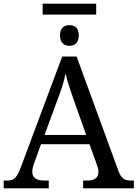

<svg xmlns="http://www.w3.org/2000/svg" viewBox="-20 -1020 745 1040"><path d="M164.1 -133.8 202.1 -238.8H464.8L504.9 -127C510.3 -111.8 513.2 -101.1 513.2 -89.8C513.2 -58.1 493.2 -42 453.1 -42H430.2V0H705.1V-42H691.9C651.9 -42 636.7 -53.7 621.1 -95.2L395 -713.9H316.9L95.2 -120.1C70.3 -55.7 57.6 -42 19 -42H0V0H244.1V-42H221.2C176.3 -42 154.8 -57.1 154.8 -90.8C154.8 -102.1 158.2 -118.2 164.1 -133.8ZM210.9 -940.9H501V-1000H210.9ZM221.2 -289.1 289.1 -473.1C311 -531.7 326.2 -574.7 335 -622.1C346.2 -573.7 363.8 -522.9 384.8 -463.9L446.8 -289.1ZM305.2 -828.1C305.2 -787.6 326.7 -772 356 -772C383.8 -772 406.7 -787.6 406.7 -828.1C406.7 -865.2 389.2 -883.8 356 -883.8C321.3 -883.8 305.2 -863.8 305.2 -828.1Z"/></svg>

Font: The Erased English
Style: Regular
Weight: 400
Designer: Monotype Design team + ligartures altered by 180 Amsterdam
Foundry: Monotype Imaging Inc.
Version: Version 1.030;Glyphs 3.1.2 (3151)